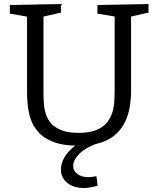

<svg xmlns="http://www.w3.org/2000/svg" viewBox="-20 -718 789 958"><path d="M466 -693 721 -698V-655L622 -633L634 -654V-264Q634 -227 628 -188Q622 -149 606 -114Q590 -79 561 -51Q532 -23 485.5 -7Q439 9 371 9Q295 9 246 -10Q197 -29 170 -60.5Q143 -92 132 -127.5Q121 -163 118 -196Q115 -229 115 -253V-654L127 -633L29 -650V-693L284 -698V-655L186 -633L197 -654V-253Q197 -228 199 -200.5Q201 -173 209.5 -147Q218 -121 237 -100.5Q256 -80 288.5 -67.5Q321 -55 372 -55Q424 -55 457.5 -68Q491 -81 510.5 -103Q530 -125 539 -152.5Q548 -180 550 -208.5Q552 -237 552 -264V-654L562 -634L466 -650ZM399 220Q347 220 315.5 194.5Q284 169 284 127Q284 97 302.5 65.5Q321 34 357.5 7Q394 -20 449 -38L459 0Q403 21 374 51.5Q345 82 345 110Q345 134 366 150Q387 166 422 166Q431 166 441 164.5Q451 163 461 161L467 209Q448 214 431.5 217Q415 220 399 220Z"/></svg>

Font: Pack4
Style: Regular
Weight: 400
Version: Version 2.002